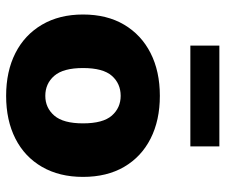

<svg xmlns="http://www.w3.org/2000/svg" viewBox="-76 -666 753 642"><g transform="rotate(90 301.0 -345.5)"><path d="M301 11Q219 11 158 -20Q97 -51 63 -109Q29 -167 29 -246Q29 -326 63 -383.5Q97 -441 158 -472Q219 -503 301 -503Q383 -503 444 -472Q505 -441 538.5 -383.5Q572 -326 572 -246Q572 -167 538.5 -109Q505 -51 444 -20Q383 11 301 11ZM301 -120Q341 -120 367 -150Q393 -180 393 -246Q393 -313 367 -342.5Q341 -372 301 -372Q260 -372 234 -342.5Q208 -313 208 -246Q208 -180 234 -150Q260 -120 301 -120ZM133 -605V-702H470V-605Z"/></g></svg>

Font: Nunito Sans Black
Style: Regular
Weight: 900
Designer: Vernon Adams
Foundry: Vernon Adams
Version: Version 3.006; ttfautohint (v1.8.3)